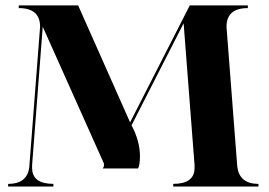

<svg xmlns="http://www.w3.org/2000/svg" viewBox="-20 -684 987 704"><path d="M266.6 -664.1 457 -235.4 675.8 -664.1H888.7V-654.3Q810.5 -654.3 810.5 -585.9L849.6 -78.1Q855 -9.8 927.7 -9.8V0H615.2V-9.8Q693.4 -9.8 693.4 -68.4V-78.1L653.3 -598.6L462.4 -224.6Q493.2 -166 493.2 -111.3Q493.2 -79.1 486.3 -66.4H356.4Q361.3 -71.3 361.3 -80.1Q361.3 -84 360.4 -85.9L136.7 -585.9L97.7 -78.1V-68.4Q97.7 -9.8 175.8 -9.8V0H9.8V-9.8Q84 -9.8 87.9 -78.1L127 -585.9Q127 -654.3 48.8 -654.3V-664.1Z"/></svg>

Font: spinweradBold
Style: Regular
Weight: 700
Width: 7
Version: Version 0.3 ; ttfautohint (v1.2) -l 8 -r 50 -G 200 -x 14 -D 